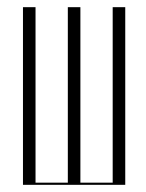

<svg xmlns="http://www.w3.org/2000/svg" viewBox="-20 -515 408 535"><path d="M44 0V-495H79V-6H169V-495H204V-6H294V-495H329V0Z"/></svg>

Font: Moniqa ExtLt Narrow Display
Style: Regular
Weight: 200
Width: 4
Designer: Rajesh Rajput
Foundry: Rajesh Rajput
Version: Version 1.000